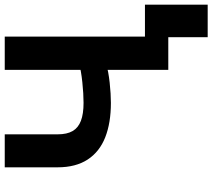

<svg xmlns="http://www.w3.org/2000/svg" viewBox="-64 -684 917 830"><g transform="rotate(-90 395.0 -268.5)"><path d="M229.8 -707V-478.4Q229.8 -438 244 -413.5Q258.3 -389 288.3 -377.7Q318.2 -366.3 365.9 -366.3Q405.1 -366.3 455.3 -371.6Q505.5 -376.9 534 -385.4V-268.7Q502.7 -258.8 453.4 -253.4Q404.1 -248.1 365.9 -248.1Q279.3 -248.1 216.9 -272.6Q154.4 -297.2 120.8 -348.6Q87.2 -400.1 87.2 -478.4V-707ZM652.2 -707V0H508.4V-707ZM790.2 170.3H649.8V-100.9H790.2Z"/></g></svg>

Font: Pretendard JP Variable
Style: Regular
Weight: 400
Designer: Base glyphs from Inter by Rasmus Andersson; Hangul glyphs from Noto Sans CJK(Source Han Sans) by Jang Soo-young and Kang
Foundry: Kil Hyung-jin
Version: Version 1.307;Glyphs 3.2 (3192)